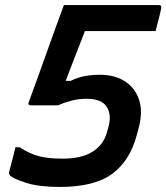

<svg xmlns="http://www.w3.org/2000/svg" viewBox="-20 -720 659 760"><path d="M233 -700H608Q621 -700 618 -686Q617 -680 612 -660Q607 -640 602 -621Q597 -602 596 -597H316Q314 -591 312 -586Q293 -538 274 -488.5Q255 -439 240 -400H260Q286 -413 314.5 -418.5Q343 -424 375 -424Q434 -424 474 -398.5Q514 -373 530 -326.5Q546 -280 530 -218L521 -184Q494 -83 423.5 -31.5Q353 20 217 20Q135 20 84.5 4Q34 -12 20 -25Q14 -32 16 -39Q24 -68 29.5 -90Q35 -112 41 -137H58Q96 -112 133 -102Q170 -92 228 -92Q302 -92 345.5 -119Q389 -146 403 -195L408 -213Q423 -262 403.5 -295.5Q384 -329 322 -329Q291 -329 262.5 -321.5Q234 -314 210 -303H101Q89 -303 94 -316Q98 -327 109 -357.5Q120 -388 135.5 -430.5Q151 -473 168 -521Q185 -569 202 -615.5Q219 -662 233 -700Z"/></svg>

Font: Recursive Sn Lnr St SmB
Style: Italic
Weight: 600
Italic angle: -15°
Version: Version 1.079;hotconv 1.0.112;makeotfexe 2.5.65598; ttfautoh